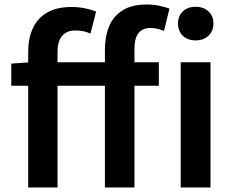

<svg xmlns="http://www.w3.org/2000/svg" viewBox="-20 -831 1034 851"><path d="M105 0V-603Q105 -660 125 -704.5Q145 -749 187.5 -774.5Q230 -800 297 -800Q329 -800 357.5 -794Q386 -788 406 -780L381 -682Q366 -689 349.5 -692.5Q333 -696 312 -696Q277 -696 256 -672.5Q235 -649 235 -602V0ZM445 0V-612Q445 -669 463.5 -714Q482 -759 523 -785Q564 -811 629 -811Q660 -811 686 -805.5Q712 -800 731 -793L707 -694Q677 -707 646 -707Q612 -707 594 -684.5Q576 -662 576 -614V0ZM30 -451V-549L112 -555H684V-451ZM781 0V-555H913V0ZM847 -652Q812 -652 790.5 -672.5Q769 -693 769 -727Q769 -760 790.5 -780.5Q812 -801 847 -801Q882 -801 904 -780.5Q926 -760 926 -727Q926 -693 904 -672.5Q882 -652 847 -652Z"/></svg>

Font: Noto Sans TC SemiBold
Style: Regular
Weight: 600
Designer: Ryoko NISHIZUKA  (kana, bopomofo & ideographs); Paul D. Hunt (Latin, Greek & Cyrillic); Sandoll Communications , Soo-you
Foundry: Adobe
Version: Version 2.004-H2;hotconv 1.0.118;makeotfexe 2.5.65603